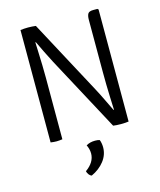

<svg xmlns="http://www.w3.org/2000/svg" viewBox="-134 -782 940 1127"><g transform="rotate(-15 336.0 -218.0)"><path d="M98.5 -683Q108 -684.5 121.2 -685.2Q134.5 -686 144.5 -686Q156 -686 169 -685.2Q182 -684.5 192 -683L171 -591L164 -590.5Q165 -560 166.5 -523.2Q168 -486.5 169 -448.2Q170 -410 170 -375V0Q160 1.5 151 2.2Q142 3 134 3Q126 3 117 2.2Q108 1.5 98.5 0ZM235 -453.5Q216 -489.5 199.5 -523.5Q183 -557.5 167 -591L130 -637L192 -683L435 -229.5Q454.5 -193 471.5 -157.2Q488.5 -121.5 504.5 -89L541.5 -51.5L478.5 0ZM572.5 -681V0Q563 1.5 551.5 2.2Q540 3 526 3Q511.5 3 499.8 2.2Q488 1.5 478.5 0L500.5 -89H507.5Q506 -125.5 504.5 -165Q503 -204.5 502.2 -243.5Q501.5 -282.5 501.5 -317V-636.5Q501.5 -661.5 508.8 -673.8Q516 -686 541 -686H566.5ZM380.5 61Q384 68 386.5 81.2Q389 94.5 389 107Q389 152.5 359.8 190.2Q330.5 228 281.5 250.5Q272 247.5 264.8 237.8Q257.5 228 255 217Q311.5 177 311.5 123.5Q311.5 110 307.8 96Q304 82 298.5 71.5Q321 57.5 353 57.5Q369 57.5 380.5 61Z"/></g></svg>

Font: Signika SC
Style: Regular
Weight: 300
Designer: Anna Giedryś
Foundry: Anna Giedryś
Version: Version 2.000